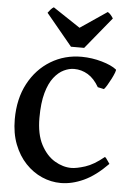

<svg xmlns="http://www.w3.org/2000/svg" viewBox="-59 -911 676 970"><g transform="rotate(5 279.0 -426.5)"><path d="M286.1 14.6Q236.8 14.6 190.4 -5.6Q144 -25.9 107.2 -64.7Q70.3 -103.5 48.6 -159.4Q26.9 -215.3 26.9 -286.1Q26.9 -390.1 68.1 -467.5Q109.4 -544.9 179.9 -587.6Q250.5 -630.4 337.4 -629.9Q389.6 -629.4 439 -615.2Q488.3 -601.1 513.7 -581.1Q516.6 -579.1 511.2 -564.9Q505.9 -550.8 496.6 -532.5Q487.3 -514.2 477.8 -498.5Q468.3 -482.9 462.4 -477.1L430.7 -483.9Q406.2 -526.4 373.8 -545.9Q341.3 -565.4 303.7 -565.4Q278.8 -565.4 252 -552.7Q225.1 -540 201.9 -510.5Q178.7 -481 164.6 -430.7Q150.4 -380.4 150.4 -304.2Q150.4 -221.2 178.2 -168.5Q206.1 -115.7 248 -90.8Q290 -65.9 332.5 -65.9Q358.9 -65.9 402.6 -79.8Q446.3 -93.8 497.6 -136.2Q502.9 -132.8 511.5 -119.4Q520 -106 522.9 -103Q460.9 -39.6 401.6 -12.5Q342.3 14.6 286.1 14.6ZM277.8 -675.8 145 -836.4Q151.9 -846.2 159.2 -854.2Q166.5 -862.3 174.3 -866.7L312.5 -774.9L447.8 -866.7Q456.1 -862.3 463.1 -854.2Q470.2 -846.2 476.1 -836.4L344.7 -675.8Z"/></g></svg>

Font: David Libre
Style: Bold
Weight: 700
Designer: Ismar David, J. Victor Gaultney, Annie Olsen and Meir Sadan
Foundry: Monotype Imaging Inc. & SIL International
Version: Version 1.100; ttfautohint (v1.8.4.7-5d5b)